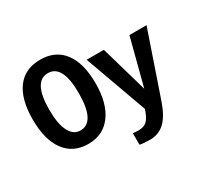

<svg xmlns="http://www.w3.org/2000/svg" viewBox="-179 -945 1478 1399"><g transform="rotate(-30 560.0 -245.0)"><path d="M709 208Q658 208 623 201V104Q648 107 670 107Q712 107 736.5 87Q761 67 779 18L788 -5L599 -528H744L857 -135L959 -528H1103L919 9Q883 113 832.5 160.5Q782 208 709 208ZM570 -347Q570 -179 500 -84.5Q430 10 305 10Q179 10 110 -83Q41 -176 41 -347Q41 -517 109 -607.5Q177 -698 305 -698Q433 -698 501.5 -607Q570 -516 570 -347ZM428 -347Q428 -585 305 -585Q181 -585 181 -347Q181 -229 213 -166.5Q245 -104 304 -104Q428 -104 428 -347Z"/></g></svg>

Font: Libra Sans
Style: Bold
Weight: 700
Foundry: Context Ltd
Version: Version 1.000